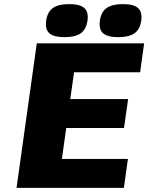

<svg xmlns="http://www.w3.org/2000/svg" viewBox="-20 -910 718 930"><path d="M658.7 -560.1H338.9L320.3 -430.2H600.6L580.6 -290H300.8L279.8 -140.1H599.6L580.1 0H60.1L158.2 -700.2H678.2ZM236.1 -871.1Q262.7 -890.1 314.9 -890.1Q367.2 -890.1 388.4 -871.1Q409.7 -852.1 403.8 -810.1Q397.9 -768.1 371.3 -749Q344.7 -730 292.5 -730Q240.2 -730 219 -749Q197.8 -768.1 203.6 -810.1Q209.5 -852.1 236.1 -871.1ZM496.3 -871.1Q522.9 -890.1 575.2 -890.1Q627.4 -890.1 648.7 -871.1Q669.9 -852.1 664.1 -810.1Q658.2 -768.1 631.6 -749Q605 -730 552.7 -730Q500.5 -730 479.2 -749Q458 -768.1 463.9 -810.1Q469.7 -852.1 496.3 -871.1Z"/></svg>

Font: Fivo Sans Heavy
Style: Regular
Weight: 900
Designer: Alexander Slobzheninov
Foundry: Alexander Slobzheninov
Version: 1.0